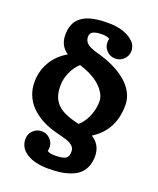

<svg xmlns="http://www.w3.org/2000/svg" viewBox="-153 -737 843 1024"><g transform="rotate(20 268.5 -225.0)"><path d="M332 68.4Q332 57.9 328.4 49.3Q324.7 40.8 317 34.7Q309.3 28.6 300.7 23.9Q292 19.3 279.1 15.4Q266.1 11.5 255.1 8.5Q244.1 5.6 228.4 1.6Q212.6 -2.4 201.4 -5.9Q161.6 -18.1 129 -37.1Q96.4 -56.2 71.7 -81.9Q46.9 -107.7 33.2 -141.6Q19.5 -175.5 19.5 -214.8Q19.5 -275.9 49.3 -327.8Q79.1 -379.6 136.5 -413.1Q87.9 -444.8 87.9 -507.8Q87.9 -532.2 93.8 -552.2Q99.6 -572.3 109.4 -586.3Q119.1 -600.3 134 -610.8Q148.9 -621.3 165.2 -627.7Q181.4 -634 201.8 -637.9Q222.2 -641.8 241.2 -643.2Q260.3 -644.5 282.7 -644.5Q331.5 -644.5 368 -632.1Q404.5 -619.6 425.5 -598.6Q436.8 -589.1 443 -575.6Q449.2 -562 449.2 -546.9Q449.2 -518.6 429.2 -498.5Q409.2 -478.5 380.9 -478.5Q352.5 -478.5 332.5 -498.5Q312.5 -518.6 312.5 -546.9Q312.5 -557.1 315.4 -566.7Q301.5 -576.2 273.4 -576.2Q239 -576.2 222 -567.9Q205.1 -559.6 205.1 -537.1Q205.1 -526.4 209.5 -517.3Q213.9 -508.3 220.7 -502Q227.5 -495.6 238.8 -490Q250 -484.4 261 -480.6Q272 -476.8 287.1 -472.7Q338.4 -458.7 380.4 -438.1Q422.4 -417.5 453.1 -391.1Q483.9 -364.7 500.7 -332.2Q517.6 -299.6 517.6 -263.7Q517.6 -120.1 405 -50Q459 -16.4 459 48.8Q459 83 447.6 109Q436.3 135 417.4 151.1Q398.4 167.2 370.4 177.4Q342.3 187.5 312 191.4Q281.7 195.3 244.6 195.3Q169.7 195.3 123.9 166.7Q78.1 138.2 78.1 87.9Q78.1 59.6 98.1 39.6Q118.2 19.5 146.5 19.5Q174.8 19.5 194.8 39.6Q214.8 59.6 214.8 87.9Q214.8 98.1 211.9 107.7Q225.8 117.2 253.9 117.2Q279.1 117.2 294.8 114.3Q310.5 111.3 318.6 104.6Q326.7 97.9 329.3 89.7Q332 81.5 332 68.4ZM316.7 -84Q337.2 -101.1 352.1 -127.6Q366.9 -154.1 373.9 -181.3Q380.9 -208.5 380.9 -234.4Q380.9 -249 375.4 -264.3Q369.9 -279.5 357.3 -296.1Q344.7 -312.7 326.3 -327.9Q307.9 -343 279.9 -357.3Q252 -371.6 217.5 -382.1Q190.4 -357.9 173.3 -320.1Q156.2 -282.2 156.2 -244.1Q156.2 -213.9 162.5 -191.2Q168.7 -168.5 183.6 -149.3Q198.5 -130.1 224 -116.1Q249.5 -102.1 287.1 -91.8Q292.7 -90.3 303.2 -87.5Q313.7 -84.7 316.7 -84Z"/></g></svg>

Font: Orelega One
Style: Regular
Weight: 400
Version: Version 1.1 ; ttfautohint (v1.8.3)